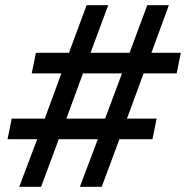

<svg xmlns="http://www.w3.org/2000/svg" viewBox="-20 -718 715 738"><path d="M287 0 356 -183H206L138 0H54L123 -183H9L25 -262H152L216 -436H102L118 -515H245L313 -698H396L328 -515H478L546 -698H629L562 -515H675L659 -436H532L468 -262H582L566 -183H439L371 0ZM235 -262H384L449 -436H299Z"/></svg>

Font: IBM Plex Sans SemiBold
Style: Italic
Weight: 600
Italic angle: -11.31°
Designer: Mike Abbink, Paul van der Laan, Pieter van Rosmalen
Foundry: Bold Monday
Version: Version 3.201